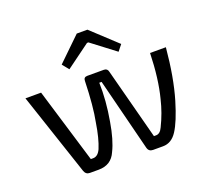

<svg xmlns="http://www.w3.org/2000/svg" viewBox="-122 -865 1095 1015"><g transform="rotate(-20 425.0 -358.0)"><path d="M580 -550 447 -651H439L304 -552L274 -589L405 -716H465L607 -584ZM261 -67Q288 -67 304 -102Q326 -155 339 -239Q356 -324 360 -466Q360 -487 381 -487H474Q494 -487 498 -467L603 -67H615Q638 -67 652 -98Q686 -167 703 -239Q730 -343 734 -487H823Q808 -322 773 -204Q741 -97 709 -48Q678 0 630 0H574Q550 0 544 -23L441 -431H428Q431 -331 411 -218Q395 -121 366 -63Q339 0 268 0H218Q196 0 188 -23L33 -487H121L248 -67Z"/></g></svg>

Font: Taylor Sans
Style: Regular
Weight: 400
Italic angle: -8°
Designer: Natanael Gama
Version: Version 1.001 September 8, 2015